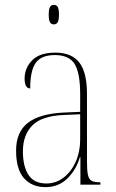

<svg xmlns="http://www.w3.org/2000/svg" viewBox="-20 -758 475 788"><path d="M167 10Q111 10 78.5 -26.5Q46 -63 46 -140Q46 -216 94 -253.5Q142 -291 240 -296L309 -299V-371Q309 -458 286.5 -495Q264 -532 205 -532Q150 -532 127 -500.5Q104 -469 104 -395Q81 -395 81 -436Q81 -478 111.5 -510Q142 -542 207 -542Q274 -542 305.5 -501.5Q337 -461 337 -372V-95Q337 -58 341 -40Q345 -22 356 -16Q367 -10 388 -10H392V0H310V-113H308Q292 -60 256 -25Q220 10 167 10ZM170 -5Q210 -5 241.5 -29.5Q273 -54 291 -94.5Q309 -135 309 -185V-289L240 -286Q150 -282 112 -242.5Q74 -203 74 -137Q74 -75 97 -40Q120 -5 170 -5ZM201 -658Q190 -658 185 -667Q180 -676 180 -698Q180 -720 185 -729Q190 -738 201 -738Q212 -738 217 -729Q222 -720 222 -698Q222 -676 217 -667Q212 -658 201 -658Z"/></svg>

Font: Noto Serif Display Condensed Thin
Style: Regular
Weight: 100
Width: 3
Designer: Monotype Design Team
Foundry: Monotype Imaging Inc.
Version: Version 2.009